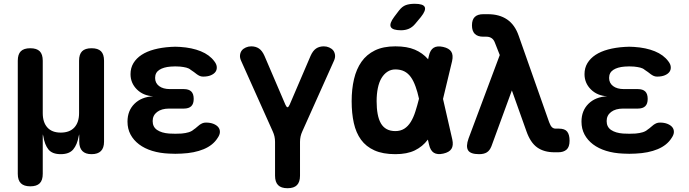

<svg xmlns="http://www.w3.org/2000/svg" viewBox="-20 -805 3640 1015"><path d="M140 180Q107 180 90.5 164Q74 148 74 114V-484Q74 -518 90 -534Q106 -550 140 -550Q174 -550 190 -534Q206 -518 206 -484V-207Q206 -158 230.5 -131Q255 -104 301 -104Q348 -104 373 -131Q398 -158 398 -207V-484Q398 -518 414 -534Q430 -550 464 -550Q498 -550 514 -534Q530 -518 530 -484V-56Q530 -23 513.5 -6.5Q497 10 464 10Q432 10 415.5 -6.5Q399 -23 399 -56V-85Q399 -95 398.5 -95Q398 -95 396 -85Q388 -40 367 -15Q346 10 301 10Q256 10 236 -15Q216 -40 209 -85Q207 -95 206.5 -95Q206 -95 206 -85V114Q206 148 190 164Q174 180 140 180Z M1113 -481Q1125 -466 1126 -451Q1127 -436 1119 -425Q1111 -414 1094.5 -407Q1078 -400 1054 -400Q1044 -400 1036 -403.5Q1028 -407 1020.5 -412.5Q1013 -418 1005.5 -424Q998 -430 988 -436Q979 -444 965 -447.5Q951 -451 932 -453Q919 -454 906.5 -454Q894 -454 882 -453Q844 -450 822 -435.5Q800 -421 800 -393Q800 -366 821 -350Q842 -334 879 -334H952Q978 -334 991 -321.5Q1004 -309 1004 -282Q1004 -256 991 -243.5Q978 -231 952 -231H874Q834 -231 810.5 -213Q787 -195 787 -165Q787 -134 810.5 -118Q834 -102 874 -99Q890 -98 907 -98Q924 -98 940 -99Q962 -101 978 -106Q994 -111 1005 -121Q1013 -126 1020.5 -133Q1028 -140 1035 -145Q1042 -150 1050 -153.5Q1058 -157 1069 -157Q1092 -157 1109 -150Q1126 -143 1134.5 -132Q1143 -121 1142.5 -106.5Q1142 -92 1130 -75Q1106 -37 1057 -16.5Q1008 4 940 7Q924 8 907 8Q890 8 874 7Q825 5 784.5 -7.5Q744 -20 715 -42Q686 -64 670 -94Q654 -124 654 -162Q654 -220 691 -256.5Q728 -293 790 -296Q737 -299 703.5 -332.5Q670 -366 670 -413Q670 -446 685.5 -471.5Q701 -497 728.5 -515Q756 -533 795 -543.5Q834 -554 882 -557Q894 -558 906.5 -558Q919 -558 932 -557Q995 -553 1041.5 -534Q1088 -515 1113 -481Z M1500 190Q1466 190 1450 173.5Q1434 157 1434 124V-55Q1434 -70 1431 -83.5Q1428 -97 1422 -110L1254 -485Q1247 -501 1249 -515Q1251 -529 1258.5 -538.5Q1266 -548 1279.5 -554Q1293 -560 1308 -560Q1332 -560 1349 -548.5Q1366 -537 1378 -510L1489 -251Q1495 -238 1500 -238Q1505 -238 1511 -251L1622 -510Q1634 -537 1651 -548.5Q1668 -560 1692 -560Q1707 -560 1720.5 -554Q1734 -548 1741.5 -538.5Q1749 -529 1751 -515Q1753 -501 1746 -485L1578 -110Q1572 -97 1569 -83.5Q1566 -70 1566 -55V124Q1566 157 1550 173.5Q1534 190 1500 190Z M2175 -679Q2160 -661 2141.5 -653Q2123 -645 2100 -645Q2055 -645 2046 -662.5Q2037 -680 2064 -716L2089 -749Q2106 -771 2125.5 -778Q2145 -785 2172 -785Q2218 -785 2225.5 -767.5Q2233 -750 2205 -715ZM2371 -68Q2378 -36 2366.5 -18Q2355 0 2323.5 7Q2292 14 2273.5 2.5Q2255 -9 2248 -41L2242 -67Q2242 -66 2241 -66Q2214 -30 2173 -10Q2132 10 2070 10Q2004 10 1959.5 -10Q1915 -30 1888.5 -66.5Q1862 -103 1850.5 -154.5Q1839 -206 1839 -270Q1839 -334 1851.5 -387Q1864 -440 1891 -478.5Q1918 -517 1962 -538.5Q2006 -560 2070 -560Q2132 -560 2173 -542.5Q2214 -525 2242 -493Q2242 -492 2243 -491L2247 -509Q2254 -541 2272.5 -552.5Q2291 -564 2322.5 -557Q2354 -550 2365.5 -532Q2377 -514 2370 -482L2322 -282ZM2195 -283Q2187 -320 2177 -347Q2166 -378 2151.5 -398Q2137 -418 2117 -428Q2097 -438 2070 -438Q2047 -438 2028.5 -426Q2010 -414 1997 -392.5Q1984 -371 1977.5 -339.5Q1971 -308 1971 -270Q1971 -232 1976.5 -202.5Q1982 -173 1993.5 -153Q2005 -133 2024 -122.5Q2043 -112 2070 -112Q2097 -112 2117 -124.5Q2137 -137 2151.5 -160.5Q2166 -184 2176 -216Q2186 -247 2195 -283Z M2578 -32Q2569 -9 2553.5 0.5Q2538 10 2513 10Q2467 10 2454.5 -10.5Q2442 -31 2457 -73L2622 -514L2596 -580Q2590 -596 2578.5 -603.5Q2567 -611 2552 -611H2535Q2505 -611 2490 -626Q2475 -641 2475 -671Q2475 -701 2490 -715.5Q2505 -730 2535 -730H2559Q2620 -730 2661 -702Q2702 -674 2722 -616L2883 -159Q2890 -140 2898 -132.5Q2906 -125 2917 -125H2935Q2966 -125 2978.5 -109Q2991 -93 2991 -61Q2991 -28 2975 -14Q2959 0 2931 0H2911Q2856 0 2820 -25.5Q2784 -51 2763 -111L2686 -327Z M3513 -481Q3525 -466 3526 -451Q3527 -436 3519 -425Q3511 -414 3494.5 -407Q3478 -400 3454 -400Q3444 -400 3436 -403.5Q3428 -407 3420.5 -412.5Q3413 -418 3405.5 -424Q3398 -430 3388 -436Q3379 -444 3365 -447.5Q3351 -451 3332 -453Q3319 -454 3306.5 -454Q3294 -454 3282 -453Q3244 -450 3222 -435.5Q3200 -421 3200 -393Q3200 -366 3221 -350Q3242 -334 3279 -334H3352Q3378 -334 3391 -321.5Q3404 -309 3404 -282Q3404 -256 3391 -243.5Q3378 -231 3352 -231H3274Q3234 -231 3210.5 -213Q3187 -195 3187 -165Q3187 -134 3210.5 -118Q3234 -102 3274 -99Q3290 -98 3307 -98Q3324 -98 3340 -99Q3362 -101 3378 -106Q3394 -111 3405 -121Q3413 -126 3420.5 -133Q3428 -140 3435 -145Q3442 -150 3450 -153.5Q3458 -157 3469 -157Q3492 -157 3509 -150Q3526 -143 3534.5 -132Q3543 -121 3542.5 -106.5Q3542 -92 3530 -75Q3506 -37 3457 -16.5Q3408 4 3340 7Q3324 8 3307 8Q3290 8 3274 7Q3225 5 3184.5 -7.5Q3144 -20 3115 -42Q3086 -64 3070 -94Q3054 -124 3054 -162Q3054 -220 3091 -256.5Q3128 -293 3190 -296Q3137 -299 3103.5 -332.5Q3070 -366 3070 -413Q3070 -446 3085.5 -471.5Q3101 -497 3128.5 -515Q3156 -533 3195 -543.5Q3234 -554 3282 -557Q3294 -558 3306.5 -558Q3319 -558 3332 -557Q3395 -553 3441.5 -534Q3488 -515 3513 -481Z"/></svg>

Font: Maple Mono
Style: Bold
Weight: 700
Monospace: yes
Designer: subframe7536
Version: Version 7.200